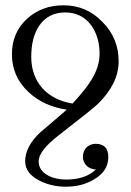

<svg xmlns="http://www.w3.org/2000/svg" viewBox="-20 -489 493 725"><path d="M428 -257C428 -315 408 -365 367 -406C327 -448 278 -469 220 -469C165 -469 119 -452 82 -418C44 -383 25 -339 25 -284C25 -228 46 -180 88 -141C127 -105 175 -83 232 -75C199 -46 166 -18 133 10C94 46 75 83 75 120C75 151 94 176 131 194C161 209 194 216 229 216C269 216 304 207 334 189C371 168 389 140 389 104C389 71 373 54 341 54C313 54 293 75 293 103C293 130 314 150 342 151C316 176 279 189 230 189C204 189 181 184 162 174C138 161 126 143 126 120C126 93 152 60 204 20C289 -46 338 -85 350 -97C402 -148 428 -202 428 -257ZM356 -286C356 -252 345 -218 323 -184C311 -164 288 -135 254 -98C158 -113 98 -179 98 -274C98 -321 107 -359 126 -389C149 -424 182 -442 226 -442C267 -442 300 -426 324 -394C345 -365 356 -329 356 -286Z"/></svg>

Font: Veleka
Style: Regular
Weight: 400
Designer: Stefan Peev, Context Ltd, 2016; SIL International, 1997-2014.
Foundry: Stefan Peev, Context Ltd, 2016
Version: Version 1.000